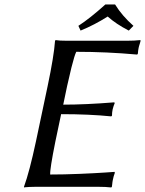

<svg xmlns="http://www.w3.org/2000/svg" viewBox="-20 -825 641 848"><path d="M488.3 -805.2Q519 -755.4 569.3 -710.9L548.8 -689.9Q492.7 -718.8 455.6 -752Q397.9 -715.3 335.9 -689.9L326.2 -710.9Q377 -743.7 445.3 -805.2ZM224.6 -200.2Q199.7 -76.2 201.7 -54.2Q261.2 -54.2 332 -57.1Q402.3 -60.1 444.3 -63L485.8 -65.9L487.3 -62Q481.4 -46.9 478 -28.8Q477.1 -24.4 476.6 -20.5Q476.1 -16.6 475.6 -11Q475.1 -5.4 474.1 0L471.2 2.9Q447.8 0 412.1 0H139.2Q123.5 0 110.4 0.7Q97.2 1.5 91.8 2L86.4 2.9L85.9 0Q110.4 -67.4 138.7 -200.2L190.4 -444.8Q218.3 -577.1 223.1 -645L225.6 -647.9Q241.7 -645 275.9 -645H539.1Q574.7 -645 599.6 -647.9L601.1 -645L597.7 -632.8Q595.7 -626 594.2 -621.6Q592.8 -617.2 592.3 -613.8Q589.8 -602.5 588.9 -587.9L585.9 -584Q450.2 -596.2 316.9 -596.2Q309.1 -581.1 295.4 -526.4Q282.7 -474.1 276.4 -444.8L259.3 -362.8Q358.4 -362.8 484.4 -373L486.8 -370.1Q481 -356.4 477.5 -341.8Q474.6 -328.6 474.6 -314L471.2 -311Q375 -320.8 250 -320.8Z"/></svg>

Font: Linux Biolinum G
Style: Italic
Weight: 400
Italic angle: -12°
Designer: Philipp H. Poll
Foundry: Philipp H. Poll
Version: Version 0.5.1